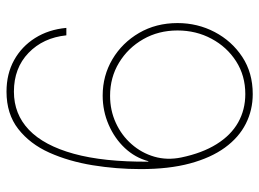

<svg xmlns="http://www.w3.org/2000/svg" viewBox="-122 -654 785 581"><g transform="rotate(-90 270.5 -363.5)"><path d="M276.4 8.8Q228 8.8 186.5 -12.2Q145 -33.2 114.3 -75.4Q83.5 -117.7 66.4 -181.2Q49.3 -244.6 49.3 -330.1Q49.3 -403.8 61 -475.8Q72.8 -547.9 99.1 -606.7Q125.5 -665.5 170.9 -700.9Q216.3 -736.3 283.7 -736.3Q337.4 -736.3 378.9 -713.4Q420.4 -690.4 446 -649.7Q471.7 -608.9 476.6 -555.2H454.1Q446.8 -625.5 400.9 -669.7Q355 -713.9 283.7 -713.9Q215.8 -713.9 168.2 -668.5Q120.6 -623 95.7 -532.7Q70.8 -442.4 71.8 -307.1H73.2Q84 -347.2 113 -378.2Q142.1 -409.2 183.6 -427.2Q225.1 -445.3 272 -445.3Q332 -445.3 381.8 -415.8Q431.6 -386.2 461.4 -335Q491.2 -283.7 491.2 -218.8Q491.2 -158.2 464.1 -106.4Q437 -54.7 388.9 -22.9Q340.8 8.8 276.4 8.8ZM276.4 -13.7Q332 -13.7 375.5 -41.5Q418.9 -69.3 443.8 -116Q468.8 -162.6 468.8 -218.8Q468.8 -276.4 442.4 -322.5Q416 -368.7 371.3 -395.8Q326.7 -422.9 271 -422.9Q227.1 -422.9 189.2 -405.5Q151.4 -388.2 124.8 -357.9Q98.1 -327.6 86.9 -289.1Q75.7 -250.5 84.5 -207.5Q97.7 -144 124.8 -100.6Q151.9 -57.1 190.4 -35.4Q229 -13.7 276.4 -13.7Z"/></g></svg>

Font: Inter 24pt Thin
Style: Regular
Weight: 250
Designer: Rasmus Andersson
Foundry: rsms
Version: Version 4.001;git-66647c0bb